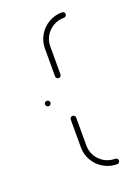

<svg xmlns="http://www.w3.org/2000/svg" viewBox="-108 -567 439 616"><g transform="rotate(-20 112.0 -259.5)"><path d="M31.5 -259.3Q31.5 -263.3 34.3 -265.9Q37 -268.5 40.7 -268.5Q44.8 -268.5 47.4 -265.9Q50 -263.3 50 -259.3Q50 -255.6 47.4 -252.8Q44.8 -250 40.7 -250Q37 -250 34.3 -252.8Q31.5 -255.6 31.5 -259.3ZM193 -9.3Q193 -5.6 190.4 -2.8Q187.8 0 183.7 0Q158.9 0 138 -12.2Q117 -24.4 104.8 -45.2Q92.6 -65.9 92.6 -90.4V-185.6Q92.6 -189.6 95.4 -192.2Q98.1 -194.8 101.9 -194.8Q105.9 -194.8 108.5 -192.2Q111.1 -189.6 111.1 -185.6V-90.4Q111.1 -70.7 120.7 -54.3Q130.4 -37.8 147 -28.1Q163.7 -18.5 183.7 -18.5Q187.8 -18.5 190.4 -15.9Q193 -13.3 193 -9.3ZM101.9 -323.7Q98.1 -323.7 95.4 -326.5Q92.6 -329.3 92.6 -333V-428.1Q92.6 -452.6 104.8 -473.3Q117 -494.1 138 -506.3Q158.9 -518.5 183.7 -518.5Q187.8 -518.5 190.4 -515.9Q193 -513.3 193 -509.3Q193 -505.6 190.4 -502.8Q187.8 -500 183.7 -500Q163.7 -500 147 -490.4Q130.4 -480.7 120.7 -464.3Q111.1 -447.8 111.1 -428.1V-333Q111.1 -329.3 108.5 -326.5Q105.9 -323.7 101.9 -323.7Z"/></g></svg>

Font: 26F Galaxy Hebrew Hairline
Style: Regular
Weight: 50
Designer: C₂₉H₂₅N₃O₅
Version: Version 1.000